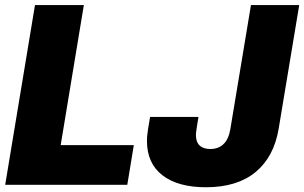

<svg xmlns="http://www.w3.org/2000/svg" viewBox="-20 -748 1231 777"><path d="M1 0 121.6 -727.5H319.3L225.6 -160.6H521.5L495.1 0ZM813.5 9.8Q700.2 9.8 637.5 -38.6Q574.7 -86.9 574.7 -177.7Q574.7 -185.5 575.4 -195.8Q576.2 -206.1 578.9 -224.4Q581.5 -242.7 587.4 -274.9H783.2Q778.3 -245.6 776.1 -231.2Q773.9 -216.8 773.4 -210.9Q772.9 -205.1 772.9 -201.7Q772.9 -173.3 787.8 -159.2Q802.7 -145 831.1 -145Q863.8 -145 884.5 -164.8Q905.3 -184.6 912.1 -225.1L995.6 -727.5H1190.9L1107.9 -228Q1088.9 -113.3 1014.4 -51.8Q939.9 9.8 813.5 9.8Z"/></svg>

Font: Inter 16pt Black
Style: Italic
Weight: 900
Italic angle: -9.3988°
Version: Version 4.001;git-66647c0bb